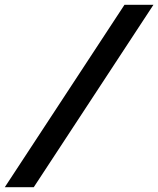

<svg xmlns="http://www.w3.org/2000/svg" viewBox="-48 -710 661 802"><path d="M593 -690 93 72H-28L472 -690Z"/></svg>

Font: Exo 2
Style: Bold Italic
Weight: 700
Italic angle: -8°
Designer: Natanael Gama
Foundry: Natanael Gama
Version: Version 2.010